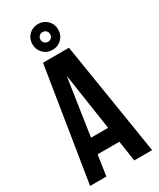

<svg xmlns="http://www.w3.org/2000/svg" viewBox="-224 -963 854 1032"><g transform="rotate(-30 203.5 -447.0)"><path d="M396 0H285L266 -127H131L112 0H11L123 -700H284ZM145 -222H251L198 -576ZM123 -814Q123 -848 146 -871Q169 -894 203 -894Q237 -894 260 -871Q283 -848 283 -814Q283 -780 260 -757Q237 -734 203 -734Q169 -734 146 -757Q123 -780 123 -814ZM173 -814Q173 -801 181.5 -792.5Q190 -784 203 -784Q216 -784 224.5 -792.5Q233 -801 233 -814Q233 -827 224.5 -835.5Q216 -844 203 -844Q190 -844 181.5 -835.5Q173 -827 173 -814Z"/></g></svg>

Font: Bebas Neue
Style: Regular
Weight: 400
Designer: Ryoichi Tsunekawa
Foundry: Ryoichi Tsunekawa
Version: Version 1.300